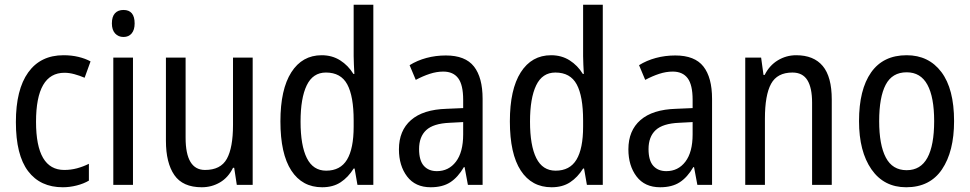

<svg xmlns="http://www.w3.org/2000/svg" viewBox="-20 -780 4091 810"><path d="M245 10Q150 10 98.5 -58Q47 -126 47 -265Q47 -402 99 -474.5Q151 -547 248 -547Q282 -547 311 -540Q340 -533 362 -521L337 -452Q316 -461 294 -467Q272 -473 252 -473Q132 -473 132 -266Q132 -63 251 -63Q279 -63 305 -70Q331 -77 355 -89V-18Q333 -5 303.5 2.5Q274 10 245 10Z M501 -738Q548 -738 548 -681Q548 -654 535.5 -639Q523 -624 501 -624Q479 -624 465.5 -639Q452 -654 452 -681Q452 -710 465 -724Q478 -738 501 -738ZM541 -537V0H458V-537Z M1046 -537V0H979L968 -72H963Q943 -31 908 -10.5Q873 10 831 10Q751 10 715.5 -41.5Q680 -93 680 -186V-537H763V-199Q763 -63 845 -63Q911 -63 937 -110Q963 -157 963 -253V-537Z M1339 10Q1255 10 1209 -60.5Q1163 -131 1163 -268Q1163 -403 1209 -475Q1255 -547 1337 -547Q1381 -547 1415 -525.5Q1449 -504 1471 -468H1475Q1474 -487 1473 -507.5Q1472 -528 1472 -543V-760H1555V0H1488L1476 -69H1472Q1449 -32 1417 -11Q1385 10 1339 10ZM1356 -60Q1416 -60 1444 -106.5Q1472 -153 1472 -246V-272Q1472 -374 1445 -424Q1418 -474 1355 -474Q1300 -474 1274 -420Q1248 -366 1248 -267Q1248 -166 1274.5 -113Q1301 -60 1356 -60Z M1861 -546Q1943 -546 1979.5 -499.5Q2016 -453 2016 -363V0H1954L1940 -75H1937Q1912 -32 1879.5 -11Q1847 10 1797 10Q1732 10 1697.5 -35.5Q1663 -81 1663 -150Q1663 -229 1714 -273.5Q1765 -318 1864 -321L1934 -324V-359Q1934 -422 1913 -450Q1892 -478 1850 -478Q1822 -478 1793 -468.5Q1764 -459 1734 -443L1708 -505Q1740 -525 1779 -535.5Q1818 -546 1861 -546ZM1877 -262Q1808 -259 1778 -231Q1748 -203 1748 -151Q1748 -103 1768 -80.5Q1788 -58 1823 -58Q1873 -58 1903.5 -98Q1934 -138 1934 -213V-265Z M2307 10Q2223 10 2177 -60.5Q2131 -131 2131 -268Q2131 -403 2177 -475Q2223 -547 2305 -547Q2349 -547 2383 -525.5Q2417 -504 2439 -468H2443Q2442 -487 2441 -507.5Q2440 -528 2440 -543V-760H2523V0H2456L2444 -69H2440Q2417 -32 2385 -11Q2353 10 2307 10ZM2324 -60Q2384 -60 2412 -106.5Q2440 -153 2440 -246V-272Q2440 -374 2413 -424Q2386 -474 2323 -474Q2268 -474 2242 -420Q2216 -366 2216 -267Q2216 -166 2242.5 -113Q2269 -60 2324 -60Z M2829 -546Q2911 -546 2947.5 -499.5Q2984 -453 2984 -363V0H2922L2908 -75H2905Q2880 -32 2847.5 -11Q2815 10 2765 10Q2700 10 2665.5 -35.5Q2631 -81 2631 -150Q2631 -229 2682 -273.5Q2733 -318 2832 -321L2902 -324V-359Q2902 -422 2881 -450Q2860 -478 2818 -478Q2790 -478 2761 -468.5Q2732 -459 2702 -443L2676 -505Q2708 -525 2747 -535.5Q2786 -546 2829 -546ZM2845 -262Q2776 -259 2746 -231Q2716 -203 2716 -151Q2716 -103 2736 -80.5Q2756 -58 2791 -58Q2841 -58 2871.5 -98Q2902 -138 2902 -213V-265Z M3339 -547Q3413 -547 3451 -501.5Q3489 -456 3489 -360V0H3406V-347Q3406 -410 3386 -442Q3366 -474 3323 -474Q3259 -474 3233 -426.5Q3207 -379 3207 -279V0H3124V-537H3191L3201 -464H3206Q3226 -504 3261.5 -525.5Q3297 -547 3339 -547Z M4005 -269Q4005 -141 3954 -65.5Q3903 10 3803 10Q3709 10 3656.5 -65.5Q3604 -141 3604 -269Q3604 -402 3655 -474.5Q3706 -547 3805 -547Q3898 -547 3951.5 -476Q4005 -405 4005 -269ZM3689 -269Q3689 -169 3717 -115.5Q3745 -62 3805 -62Q3864 -62 3892.5 -114.5Q3921 -167 3921 -269Q3921 -370 3892.5 -422.5Q3864 -475 3805 -475Q3744 -475 3716.5 -422.5Q3689 -370 3689 -269Z"/></svg>

Font: Noto Sans Thai Cond
Style: Regular
Weight: 400
Width: 3
Designer: Monotype Design Team
Foundry: Monotype Imaging Inc.
Version: Version 2.002; ttfautohint (v1.8.4.7-5d5b)